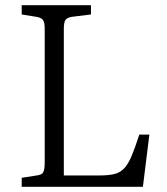

<svg xmlns="http://www.w3.org/2000/svg" viewBox="-20 -723 647 743"><path d="M64 0V-35L122 -44Q141 -46 147 -56Q153 -66 153 -94V-612Q153 -637 146 -646Q139 -655 120 -658L64 -667V-703H332V-667L259 -658Q240 -655 233.5 -646Q227 -637 227 -611V-44H364Q398 -44 420.5 -49Q443 -54 459 -70Q475 -86 488.5 -117.5Q502 -149 519 -202H558L533 0Z"/></svg>

Font: Literata 18pt Light
Style: Regular
Weight: 300
Designer: Latin by Veronika Burian and Jose Scaglione. Greek by Irene Vlachou. Cyrillic by Vera Evstafieva.
Foundry: TypeTogether
Version: Version 3.103;gftools[0.9.29]